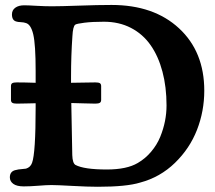

<svg xmlns="http://www.w3.org/2000/svg" viewBox="-20 -731 851 760"><path d="M367.2 8.3Q327.1 8.3 266.4 4.9Q205.6 1.5 183.6 1.5Q164.6 1.5 131.6 4.2Q98.6 6.8 74.2 6.8Q46.4 6.8 32.7 -3.2Q19 -13.2 19 -28.8Q19 -54.7 45.4 -58.6Q51.3 -60.5 64.7 -61.5Q78.1 -62.5 83 -63.5Q100.6 -68.8 106.9 -86.4Q121.1 -124.5 121.1 -305.7V-322.3Q111.8 -322.3 85.2 -321.5Q58.6 -320.8 46.4 -320.8Q34.2 -320.8 28.8 -324Q23.4 -327.1 23.4 -335.9V-390.1Q23.4 -398.9 28.8 -401.9Q34.2 -404.8 46.4 -404.8Q78.1 -404.8 121.1 -403.3V-450.2Q121.1 -554.7 111.6 -595Q102.1 -635.3 81.5 -640.1Q75.2 -642.6 62.3 -643.3Q49.3 -644 45.9 -645.5Q27.3 -649.4 27.3 -673.8Q27.3 -690.9 40.5 -700.4Q53.7 -710 75.7 -710Q90.8 -710 124.3 -708Q157.7 -706.1 185.1 -706.1Q218.8 -706.1 293 -708.7Q367.2 -711.4 421.4 -711.4Q588.9 -711.4 688.7 -618.9Q788.6 -526.4 788.6 -372.1Q788.6 -291 759.8 -217Q731 -143.1 672.4 -86.2Q613.8 -29.3 534.7 -8.3Q481 8.3 367.2 8.3ZM402.8 -60.1Q481.9 -60.1 525.4 -85.9Q555.7 -103.5 578.6 -130.9Q601.6 -158.2 614.3 -189.5Q627 -220.7 633.1 -251.7Q639.2 -282.7 639.2 -313.5Q639.2 -386.7 623 -447.5Q606.9 -508.3 576.2 -552.2Q545.4 -596.2 498.3 -620.6Q451.2 -645 391.1 -645Q345.2 -645 314.2 -641.1Q283.2 -637.2 277.8 -633.3Q268.6 -626.5 266.6 -587.4Q261.2 -511.2 261.2 -427.7V-403.3Q278.8 -403.3 310.5 -404.1Q342.3 -404.8 357.4 -404.8Q369.6 -404.8 375 -401.9Q380.4 -398.9 380.4 -390.1V-335.9Q380.4 -327.1 375 -324Q369.6 -320.8 357.4 -320.8Q343.8 -320.8 313.2 -321.8Q282.7 -322.8 262.2 -323.2Q263.2 -249 266.1 -117.2Q267.1 -85 278.8 -78.1Q313 -60.1 402.8 -60.1Z"/></svg>

Font: Cooper* SemiBold
Style: Regular
Weight: 600
Designer: Owen Earl
Foundry: indestructible type*
Version: Version 0.001